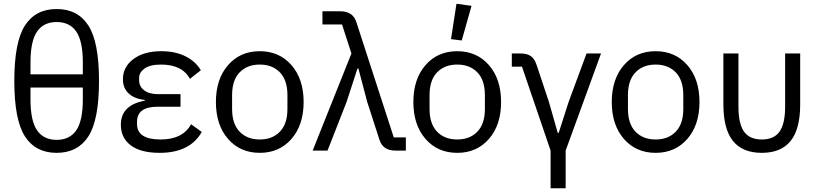

<svg xmlns="http://www.w3.org/2000/svg" viewBox="-20 -800 4351 1020"><path d="M449.5 -75.5Q393 12 281 12Q169 12 112.5 -75.5Q56 -163 56 -370Q56 -577 112.5 -664.5Q169 -752 281 -752Q393 -752 449.5 -664.5Q506 -577 506 -370Q506 -163 449.5 -75.5ZM142 -405H420V-468Q420 -582 385 -632.5Q350 -683 281 -683Q212 -683 177 -632.5Q142 -582 142 -468ZM420 -272V-335H142V-272Q142 -158 177 -107.5Q212 -57 281 -57Q350 -57 385 -107.5Q420 -158 420 -272Z M828 12Q727 12 674.5 -28Q622 -68 622 -137Q622 -242 749 -265V-269Q694 -275 663.5 -303.5Q633 -332 633 -379Q633 -444 688.5 -486Q744 -528 837 -528Q911 -528 965 -501Q1019 -474 1047 -427L989 -381Q948 -457 836 -457Q777 -457 748 -436Q719 -415 719 -386V-374Q719 -341 745.5 -320.5Q772 -300 817 -300H939V-233H817Q708 -233 708 -153V-141Q708 -59 833 -59Q951 -59 995 -140L1052 -99Q989 12 828 12Z M1528.5 -62Q1464 12 1360 12Q1256 12 1191.5 -62Q1127 -136 1127 -258Q1127 -380 1191.5 -454Q1256 -528 1360 -528Q1464 -528 1528.5 -454Q1593 -380 1593 -258Q1593 -136 1528.5 -62ZM1507 -221V-295Q1507 -374 1467 -415.5Q1427 -457 1360 -457Q1293 -457 1253 -415.5Q1213 -374 1213 -295V-221Q1213 -142 1253 -100.5Q1293 -59 1360 -59Q1427 -59 1467 -100.5Q1507 -142 1507 -221Z M1641 0 1847 -516 1797 -670H1693V-740H1788Q1855 -740 1873 -683L2072 -70H2136V0H2081Q2014 0 1996 -57L1931 -258L1884 -436H1879L1821 -258L1720 0Z M2433 -585 2376 -592 2405 -780 2485 -769ZM2577.5 -62Q2513 12 2409 12Q2305 12 2240.5 -62Q2176 -136 2176 -258Q2176 -380 2240.5 -454Q2305 -528 2409 -528Q2513 -528 2577.5 -454Q2642 -380 2642 -258Q2642 -136 2577.5 -62ZM2556 -221V-295Q2556 -374 2516 -415.5Q2476 -457 2409 -457Q2342 -457 2302 -415.5Q2262 -374 2262 -295V-221Q2262 -142 2302 -100.5Q2342 -59 2409 -59Q2476 -59 2516 -100.5Q2556 -142 2556 -221Z M2905 200V0L2753 -446H2699V-516H2744Q2778 -516 2798.5 -503Q2819 -490 2830 -457L2896 -259L2943 -94H2948L3001 -259L3096 -516H3173L2985 0V200Z M3631.5 -62Q3567 12 3463 12Q3359 12 3294.5 -62Q3230 -136 3230 -258Q3230 -380 3294.5 -454Q3359 -528 3463 -528Q3567 -528 3631.5 -454Q3696 -380 3696 -258Q3696 -136 3631.5 -62ZM3610 -221V-295Q3610 -374 3570 -415.5Q3530 -457 3463 -457Q3396 -457 3356 -415.5Q3316 -374 3316 -295V-221Q3316 -142 3356 -100.5Q3396 -59 3463 -59Q3530 -59 3570 -100.5Q3610 -142 3610 -221Z M3823 -246V-516H3903V-234Q3903 -143 3932.5 -101Q3962 -59 4027 -59Q4092 -59 4121.5 -101Q4151 -143 4151 -234V-516H4231V-246Q4231 -114 4180 -51Q4129 12 4027 12Q3925 12 3874 -51Q3823 -114 3823 -246Z"/></svg>

Font: Anuphan
Style: Regular
Weight: 400
Designer: Mike Abbink, Paul van der Laan, Pieter van Rosmalen, Mint Tantisuwanna
Foundry: Bold Monday; Cadson Demak
Version: Version 3.002;hotconv 1.0.109;makeotfexe 2.5.65596